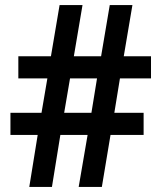

<svg xmlns="http://www.w3.org/2000/svg" viewBox="-20 -734 633 754"><path d="M451 -426 429 -291H544V-204H414L380 0H289L324 -204H217L184 0H95L128 -204H21V-291H143L166 -426H52V-513H180L214 -714H304L270 -513H377L411 -714H500L466 -513H573V-426ZM232 -291H339L361 -426H255Z"/></svg>

Font: Noto Sans Lao SemiCondensed SemiBold
Style: Regular
Weight: 600
Width: 4
Designer: Monotype Design Team
Foundry: Monotype Imaging Inc.
Version: Version 2.003; ttfautohint (v1.8.4.7-5d5b)